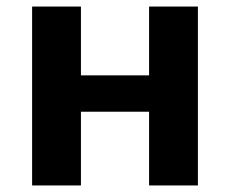

<svg xmlns="http://www.w3.org/2000/svg" viewBox="-20 -566 702 586"><path d="M227 -546V-336H435V-546H584V0H435V-225H227V0H78V-546Z"/></svg>

Font: Noto Sans
Style: Bold
Weight: 700
Designer: Monotype Design Team
Foundry: Monotype Imaging Inc.
Version: Version 2.000;GOOG;noto-source:20170915:90ef993387c0; ttfaut